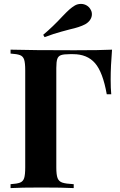

<svg xmlns="http://www.w3.org/2000/svg" viewBox="-20 -962 612 982"><path d="M546 -556Q546 -509 549 -480H526Q506 -593 466 -639Q426 -685 354 -685H337Q306 -685 292 -680Q278 -675 273 -660.5Q268 -646 268 -614V-106Q268 -68 274.5 -51Q281 -34 299 -28Q317 -22 357 -20V0Q299 -3 192 -3Q85 -3 34 0V-20Q67 -22 82.5 -28Q98 -34 103.5 -51Q109 -68 109 -106V-602Q109 -640 103.5 -657Q98 -674 82.5 -680Q67 -686 34 -688V-708Q142 -705 360 -705Q495 -705 553 -708Q546 -623 546 -556ZM394 -942Q410 -942 423.5 -934Q437 -926 444 -912Q450 -902 450 -889Q450 -874 441 -860.5Q432 -847 416 -838Q401 -830 381 -823.5Q361 -817 338 -812Q331 -810 293.5 -800Q256 -790 208 -772L201 -784Q250 -825 300 -879Q322 -902 335 -913.5Q348 -925 363 -934Q377 -942 394 -942Z"/></svg>

Font: Playfair Display SC
Style: Bold
Weight: 700
Designer: Claus Eggers Sørensen
Foundry: Claus Eggers Sørensen
Version: Version 1.200; ttfautohint (v1.6)